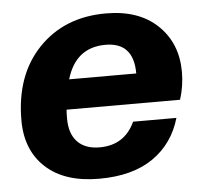

<svg xmlns="http://www.w3.org/2000/svg" viewBox="-44 -572 664 627"><g transform="rotate(-5 288.0 -258.0)"><path d="M257 10Q144 10 82 -47Q20 -104 20 -202Q20 -350 104.5 -438Q189 -526 325 -526Q433 -526 494.5 -467Q556 -408 556 -314Q556 -268 542 -224H170Q169 -214 169 -195Q169 -145 194.5 -118.5Q220 -92 267 -92Q349 -92 383 -166H525Q501 -83 433.5 -36.5Q366 10 257 10ZM315 -424Q217 -424 187 -322H407Q407 -424 315 -424Z"/></g></svg>

Font: Creato Display ExtraBold
Style: Italic
Weight: 800
Italic angle: -10°
Version: Version 1.000